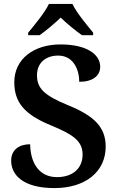

<svg xmlns="http://www.w3.org/2000/svg" viewBox="-20 -951 610 981"><path d="M124 -784V-771H182C214 -793 260 -832 290 -861C320 -832 367 -793 399 -771H456V-784C425 -822 371 -886 350 -931H230C209 -886 155 -822 124 -784ZM258 10C417 10 520 -74 520 -202C520 -302 460 -359 331 -412C203 -464 169 -501 169 -567C169 -630 214 -667 277 -667C357 -667 385 -592 385 -533C454 -533 492 -564 492 -610C492 -672 425 -724 289 -724C153 -724 53 -650 53 -531C53 -428 105 -366 239 -311C353 -264 402 -231 402 -161C402 -92 353 -46 271 -46C185 -46 136 -111 134 -214C81 -214 37 -188 37 -130C37 -58 97 10 258 10Z"/></svg>

Font: Noto Serif SemiBold
Style: Regular
Weight: 600
Designer: Monotype Design Team
Foundry: Monotype Imaging Inc.
Version: Version 2.013